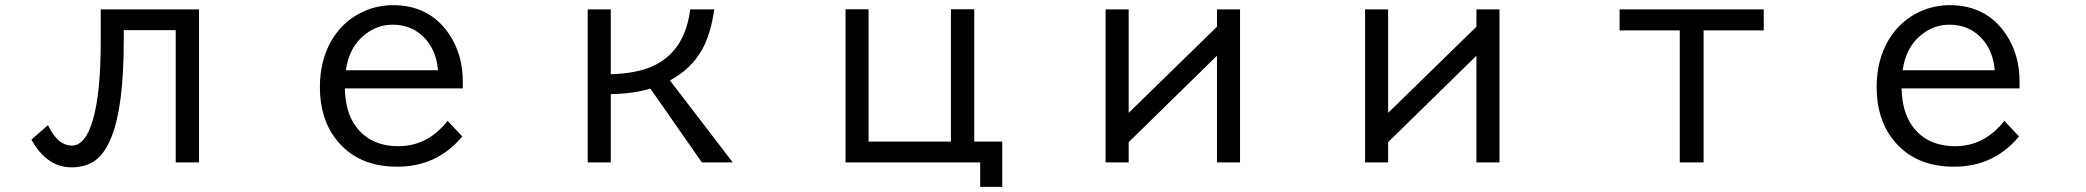

<svg xmlns="http://www.w3.org/2000/svg" viewBox="-20 -601 8040 740"><path d="M368.2 -564.9H747.1V24.9H657.2V-484.9H457V-446.8Q457 -190.4 409.7 -73.2Q386.2 -14.6 353 12.7Q314.9 43.9 255.4 43.9Q160.2 43.9 101.1 -63L165 -118.7Q202.1 -40 257.3 -40Q309.1 -40 337.9 -138.7Q368.2 -241.2 368.2 -440.9Z M1763.7 -260.3H1309.1Q1311 -167.5 1352.5 -112.3Q1408.7 -37.6 1515.6 -37.6Q1628.4 -37.6 1705.1 -135.3L1761.7 -75.2Q1664.6 41.5 1511.2 41.5Q1358.4 41.5 1276.4 -62.5Q1212.9 -143.1 1212.9 -264.6Q1212.9 -369.1 1258.8 -446.8Q1303.7 -522 1380.9 -556.6Q1434.6 -581.1 1495.1 -581.1Q1635.7 -581.1 1711.4 -468.8Q1763.7 -391.1 1763.7 -286.1ZM1668 -330.1Q1662.1 -402.3 1622.1 -448.2Q1572.3 -505.9 1493.2 -505.9Q1435.5 -505.9 1388.2 -469.2Q1325.7 -421.4 1313 -330.1Z M2245.1 -564.9H2334V-314.9Q2431.6 -317.9 2491.7 -344.2Q2619.6 -399.9 2640.1 -564.9H2732.9Q2719.2 -468.3 2685.1 -408.2Q2643.6 -335 2562 -291L2804.2 24.9H2685.1L2486.8 -259.3Q2420.4 -239.7 2334 -238.3V24.9H2245.1Z M3238.8 -565.4H3327.6V-55.2H3645V-565.4H3734.9V-55.2H3842.8V119.1H3757.8V24.9H3238.8Z M4241.2 -564.9H4330.1V-166L4670.4 -498V-564.9H4759.3V24.9H4670.4V-386.2L4330.1 -53.2V24.9H4241.2Z M5241.2 -564.9H5330.1V-166L5670.4 -498V-564.9H5759.3V24.9H5670.4V-386.2L5330.1 -53.2V24.9H5241.2Z M6222.2 -564.9H6777.8V-483.9H6545.9V24.9H6454.1V-483.9H6222.2Z M7763.7 -260.3H7309.1Q7311 -167.5 7352.5 -112.3Q7408.7 -37.6 7515.6 -37.6Q7628.4 -37.6 7705.1 -135.3L7761.7 -75.2Q7664.6 41.5 7511.2 41.5Q7358.4 41.5 7276.4 -62.5Q7212.9 -143.1 7212.9 -264.6Q7212.9 -369.1 7258.8 -446.8Q7303.7 -522 7380.9 -556.6Q7434.6 -581.1 7495.1 -581.1Q7635.7 -581.1 7711.4 -468.8Q7763.7 -391.1 7763.7 -286.1ZM7668 -330.1Q7662.1 -402.3 7622.1 -448.2Q7572.3 -505.9 7493.2 -505.9Q7435.5 -505.9 7388.2 -469.2Q7325.7 -421.4 7313 -330.1Z"/></svg>

Font: BIZ UDGothic
Style: Regular
Weight: 400
Monospace: yes
Designer: TypeBank Co., Ltd.
Foundry: Morisawa Inc.
Version: Version 1.05